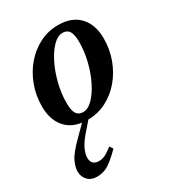

<svg xmlns="http://www.w3.org/2000/svg" viewBox="-173 -538 810 900"><g transform="rotate(-30 232.0 -88.0)"><path d="M156 45.5Q117.5 88 104 116Q90.5 144 90.5 164.5Q90.5 206 132.5 206Q148 206 163.5 199Q179 192 206.5 170.5L218.5 189Q176.5 231 148.8 248Q121 265 87.5 265Q56 265 37.5 246Q19 227 19 197.5Q19 174.5 33.5 143.8Q48 113 100 62L151.5 10Q91.5 1.5 59.2 -40.5Q27 -82.5 27 -148.5Q27 -208.5 46.8 -261.5Q66.5 -314.5 101.5 -355.2Q136.5 -396 182.8 -419.2Q229 -442.5 282.5 -442.5Q357 -442.5 397.2 -399.2Q437.5 -356 437.5 -281.5Q437.5 -222.5 418 -169.8Q398.5 -117 364 -76.2Q329.5 -35.5 283.8 -12Q238 11.5 185 12ZM182 -30Q208.5 -30 234.8 -56.8Q261 -83.5 282.5 -127Q304 -170.5 316.8 -222.2Q329.5 -274 329.5 -323.5Q329.5 -365 318.2 -382.8Q307 -400.5 282.5 -400.5Q256 -400.5 229.8 -373.8Q203.5 -347 182 -303.2Q160.5 -259.5 147.8 -208Q135 -156.5 135 -106.5Q135 -65.5 146.2 -47.8Q157.5 -30 182 -30Z"/></g></svg>

Font: Newsreader 16pt SemiBold
Style: Italic
Weight: 600
Italic angle: -17°
Designer: Hugues Gentile
Foundry: Production Type
Version: Version 1.003; ttfautohint (v1.8.3)